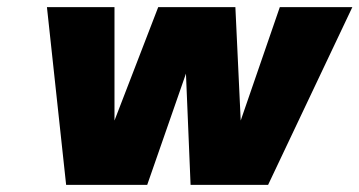

<svg xmlns="http://www.w3.org/2000/svg" viewBox="-20 -520 1011 540"><path d="M112 -500H302V-181L425 -500H642L657 -181L767 -500H971L734 0H516L503 -313L394 0H166Z"/></svg>

Font: Overused Grotesk Black
Style: Italic
Weight: 900
Italic angle: -10°
Version: Version 0.003